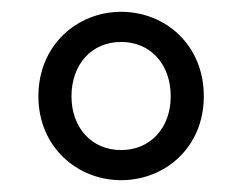

<svg xmlns="http://www.w3.org/2000/svg" viewBox="-20 -785 410 325"><path d="M185 -480C260 -480 325 -536 325 -622C325 -709 260 -765 185 -765C111 -765 45 -709 45 -622C45 -536 111 -480 185 -480ZM185 -531C135 -531 101 -569 101 -622C101 -676 135 -714 185 -714C235 -714 269 -676 269 -622C269 -569 235 -531 185 -531Z"/></svg>

Font: Squished Noto Sans CJK JP Regular
Style: Regular
Weight: 400
Designer: Ryoko NISHIZUKA (kana & ideographs); Paul D. Hunt (Latin, Greek & Cyrillic); Wenlong ZHANG (bopomofo); Sandoll Communica
Foundry: Adobe Systems Incorporated
Version: Version 1.004;PS 1.004;hotconv 1.0.82;makeotf.lib2.5.63406